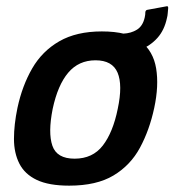

<svg xmlns="http://www.w3.org/2000/svg" viewBox="-20 -578 550 605"><path d="M198 7Q134 7 96 -11Q58 -29 41 -62.5Q24 -96 24 -140.5Q24 -185 35 -238Q50 -308 81.5 -362.5Q113 -417 167 -448Q221 -479 301 -479Q383 -479 423 -448Q463 -417 472 -362.5Q481 -308 466 -238Q451 -168 421 -112.5Q391 -57 337.5 -25Q284 7 198 7ZM215 -78Q272 -78 304 -119.5Q336 -161 351 -235Q367 -310 350.5 -349Q334 -388 281 -388Q228 -388 195 -349Q162 -310 146 -235Q131 -160 145 -119Q159 -78 215 -78ZM504 -558Q510 -560 510 -553Q509 -544 508.5 -536Q508 -528 506 -521Q498 -483 476 -458.5Q454 -434 423 -422Q392 -410 355 -408Q348 -408 350 -414L361 -466Q362 -472 368 -472Q393 -473 411.5 -484.5Q430 -496 436 -523Q437 -527 437.5 -531.5Q438 -536 438 -540Q439 -546 444 -547Z"/></svg>

Font: Glory Thin SemiBold
Style: Italic
Weight: 600
Italic angle: -12°
Version: Version 1.011